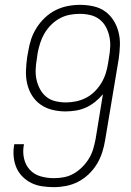

<svg xmlns="http://www.w3.org/2000/svg" viewBox="-20 -763 540 791"><path d="M202 8Q178 8 154 4.5Q130 1 109.5 -9Q89 -19 73 -35Q57 -51 48 -71.5Q39 -92 36.5 -116Q34 -140 38 -164Q38 -165 38.5 -166.5Q39 -168 39 -169H79Q79 -168 78.5 -167Q78 -166 78 -165Q73 -137 79 -110Q85 -83 103 -63.5Q121 -44 147.5 -36.5Q174 -29 202 -29Q223 -29 244 -33Q265 -37 284 -48Q303 -59 319 -75Q335 -91 346.5 -110Q358 -129 364 -149.5Q370 -170 374 -191L404 -375Q390 -358 372 -343.5Q354 -329 334 -320Q314 -311 292.5 -307.5Q271 -304 250 -304Q222 -304 195.5 -310.5Q169 -317 147.5 -332Q126 -347 112 -369.5Q98 -392 92 -418Q86 -444 87 -472Q88 -500 92 -528L96 -550Q100 -576 108 -600.5Q116 -625 130.5 -648Q145 -671 165 -690Q185 -709 209 -721Q233 -733 258.5 -738Q284 -743 310 -743Q338 -743 365 -737Q392 -731 413 -716Q434 -701 448 -678.5Q462 -656 468.5 -630Q475 -604 474 -576Q473 -548 469 -520L413 -185Q409 -160 401 -135Q393 -110 379 -87Q365 -64 345 -45Q325 -26 301.5 -14Q278 -2 252.5 3Q227 8 202 8ZM252 -341Q272 -341 293.5 -345.5Q315 -350 334.5 -360Q354 -370 370 -386Q386 -402 397.5 -421Q409 -440 415.5 -460.5Q422 -481 425 -501L429 -526Q433 -548 434 -570Q435 -592 430.5 -613Q426 -634 416 -652.5Q406 -671 389.5 -683.5Q373 -696 352 -701Q331 -706 309 -706Q288 -706 267 -702Q246 -698 226.5 -687.5Q207 -677 190.5 -660.5Q174 -644 163 -625Q152 -606 145.5 -585.5Q139 -565 135 -544L132 -522Q128 -500 127 -477.5Q126 -455 130.5 -434.5Q135 -414 145 -395.5Q155 -377 171 -364Q187 -351 208.5 -346Q230 -341 252 -341Z"/></svg>

Font: Iosevka SS04 Extralight
Style: Italic
Weight: 200
Italic angle: -9°
Monospace: yes
Designer: Belleve Invis
Foundry: Belleve Invis
Version: Version 19.0.0; ttfautohint (v1.8.4)